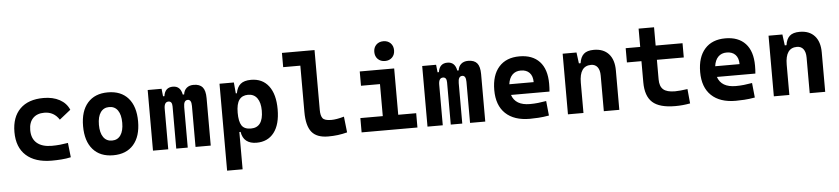

<svg xmlns="http://www.w3.org/2000/svg" viewBox="-51 -1082 7133 1633"><g transform="rotate(-5 3515.5 -265.5)"><path d="M353.5 9.8Q212.4 9.8 135.3 -59.8Q58.1 -129.4 58.1 -259.8Q58.1 -386.7 128.4 -457Q198.7 -527.3 329.1 -527.3Q409.2 -527.3 466.6 -496.1Q523.9 -464.8 547.9 -407.7L452.1 -331.5Q407.2 -401.9 325.2 -401.9Q263.2 -401.9 228.3 -366.2Q193.4 -330.6 193.4 -264.6Q193.4 -191.9 238 -153.8Q282.7 -115.7 365.2 -115.7Q400.4 -115.7 435.3 -119.1Q470.2 -122.6 503.4 -128.4L517.1 -4.9Q477.5 3.9 435.5 6.8Q393.6 9.8 353.5 9.8Z M878.9 9.8Q767.1 9.8 705.6 -60.5Q644 -130.9 644 -258.8Q644 -387.2 705.6 -457.3Q767.1 -527.3 878.9 -527.3Q990.7 -527.3 1052.2 -457.3Q1113.8 -387.2 1113.8 -258.8Q1113.8 -130.9 1052.2 -60.5Q990.7 9.8 878.9 9.8ZM878.9 -115.7Q926.8 -115.7 952.6 -153.1Q978.5 -190.4 978.5 -258.8Q978.5 -327.6 952.6 -364.7Q926.8 -401.9 878.9 -401.9Q831.5 -401.9 805.4 -364.7Q779.3 -327.6 779.3 -258.8Q779.3 -190.4 805.4 -153.1Q831.5 -115.7 878.9 -115.7Z M1581.5 0V-350.6Q1581.5 -404.3 1550.3 -404.3Q1515.1 -404.3 1515.1 -346.2V0H1417V-360.4Q1417 -404.3 1385.7 -404.3Q1348.6 -404.3 1348.6 -346.2V0H1218.3V-517.6H1336.9L1343.8 -453.1H1355.5Q1366.2 -527.3 1434.1 -527.3Q1498.5 -527.3 1512.2 -453.1H1523.9Q1528.3 -487.8 1551 -507.6Q1573.7 -527.3 1610.8 -527.3Q1663.1 -527.3 1687.3 -498.5Q1711.4 -469.7 1711.4 -405.3V0Z M1831.5 224.6V-517.6H1954.1L1962.4 -423.8H1971.7Q1981 -476.1 2011.5 -501.7Q2042 -527.3 2101.1 -527.3Q2198.2 -527.3 2251.7 -457Q2305.2 -386.7 2305.2 -258.3Q2305.2 -128.9 2251.7 -59.6Q2198.2 9.8 2102.1 9.8Q2047.9 9.8 2015.1 -16.1Q1982.4 -42 1974.6 -93.8H1963.9V224.6ZM1963.9 -258.3Q1963.9 -183.1 1986.3 -148.9Q2008.8 -114.7 2064.9 -114.7Q2169.9 -114.7 2169.9 -258.3Q2169.9 -327.1 2142.6 -365Q2115.2 -402.8 2064.9 -402.8Q2014.6 -402.8 1989.3 -368.2Q1963.9 -333.5 1963.9 -258.3Z M2713.9 9.8Q2616.2 9.8 2573 -43.9Q2529.8 -97.7 2529.8 -215.8V-610.8H2383.3V-732.4H2661.6V-220.7Q2661.6 -171.9 2678.5 -149.9Q2695.3 -127.9 2752.9 -127.9Q2795.9 -127.9 2861.3 -146.5L2876.5 -10.7Q2835 0 2796.4 4.9Q2757.8 9.8 2713.9 9.8Z M2999.5 0V-122.1H3190.9V-395.5H3028.8V-517.6H3322.8V-122.1H3476.1V0ZM3251 -587.4Q3213.4 -587.4 3189.9 -610.8Q3166.5 -634.3 3166.5 -671.9Q3166.5 -709.5 3189.9 -732.9Q3213.4 -756.3 3251 -756.3Q3288.6 -756.3 3312 -732.9Q3335.4 -709.5 3335.4 -671.9Q3335.4 -634.3 3312 -610.8Q3288.6 -587.4 3251 -587.4Z M3925.3 0V-350.6Q3925.3 -404.3 3894 -404.3Q3858.9 -404.3 3858.9 -346.2V0H3760.7V-360.4Q3760.7 -404.3 3729.5 -404.3Q3692.4 -404.3 3692.4 -346.2V0H3562V-517.6H3680.7L3687.5 -453.1H3699.2Q3710 -527.3 3777.8 -527.3Q3842.3 -527.3 3856 -453.1H3867.7Q3872.1 -487.8 3894.8 -507.6Q3917.5 -527.3 3954.6 -527.3Q4006.8 -527.3 4031 -498.5Q4055.2 -469.7 4055.2 -405.3V0Z M4435.5 9.8Q4301.3 9.8 4228 -59.8Q4154.8 -129.4 4154.8 -259.8Q4154.8 -386.7 4217 -457Q4279.3 -527.3 4392.6 -527.3Q4503.4 -527.3 4564 -462.4Q4624.5 -397.5 4624.5 -273.4Q4624.5 -238.3 4621.6 -206.5H4293Q4323.2 -115.2 4447.3 -115.2Q4482.4 -115.2 4516.6 -118.9Q4550.8 -122.6 4586.4 -128.9L4599.1 -3.9Q4549.3 4.9 4508.3 7.3Q4467.3 9.8 4435.5 9.8ZM4286.6 -298.3H4494.6Q4494.6 -350.6 4468 -378.4Q4441.4 -406.2 4393.6 -406.2Q4348.6 -406.2 4321 -378.2Q4293.5 -350.1 4286.6 -298.3Z M5067.4 0V-304.2Q5067.4 -351.1 5048.1 -376.5Q5028.8 -401.9 4993.2 -401.9Q4893.6 -401.9 4893.6 -258.3V0H4761.2V-517.6H4879.4L4891.6 -423.8H4906.2Q4913.6 -476.1 4941.9 -501.7Q4970.2 -527.3 5027.8 -527.3Q5109.9 -527.3 5154.8 -477.5Q5199.7 -427.7 5199.7 -336.9V0Z M5676.3 9.8Q5542.5 9.8 5482.9 -43.9Q5423.3 -97.7 5423.3 -215.8V-396H5299.3V-517.6H5423.3V-673.8H5555.2V-517.6H5784.7V-396H5555.2V-228.5Q5555.2 -169.4 5585.7 -142.6Q5616.2 -115.7 5686 -115.7Q5708.5 -115.7 5734.1 -118.4Q5759.8 -121.1 5792.5 -125.5L5804.2 -2Q5772 3.9 5741.5 6.8Q5710.9 9.8 5676.3 9.8Z M6193.4 9.8Q6059.1 9.8 5985.8 -59.8Q5912.6 -129.4 5912.6 -259.8Q5912.6 -386.7 5974.9 -457Q6037.1 -527.3 6150.4 -527.3Q6261.2 -527.3 6321.8 -462.4Q6382.3 -397.5 6382.3 -273.4Q6382.3 -238.3 6379.4 -206.5H6050.8Q6081.1 -115.2 6205.1 -115.2Q6240.2 -115.2 6274.4 -118.9Q6308.6 -122.6 6344.2 -128.9L6356.9 -3.9Q6307.1 4.9 6266.1 7.3Q6225.1 9.8 6193.4 9.8ZM6044.4 -298.3H6252.4Q6252.4 -350.6 6225.8 -378.4Q6199.2 -406.2 6151.4 -406.2Q6106.4 -406.2 6078.9 -378.2Q6051.3 -350.1 6044.4 -298.3Z M6825.2 0V-304.2Q6825.2 -351.1 6805.9 -376.5Q6786.6 -401.9 6751 -401.9Q6651.4 -401.9 6651.4 -258.3V0H6519V-517.6H6637.2L6649.4 -423.8H6664.1Q6671.4 -476.1 6699.7 -501.7Q6728 -527.3 6785.6 -527.3Q6867.7 -527.3 6912.6 -477.5Q6957.5 -427.7 6957.5 -336.9V0Z"/></g></svg>

Font: Cascadia Code PL
Style: Bold
Weight: 700
Monospace: yes
Designer: Aaron Bell
Foundry: Saja Typeworks
Version: Version 2404.023; ttfautohint (v1.8.4)